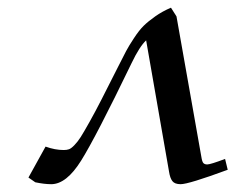

<svg xmlns="http://www.w3.org/2000/svg" viewBox="-20 -469 619 494"><path d="M53.2 -12.2 97.2 -91.8Q121.6 -83 144 -83Q151.9 -83 157.5 -85Q163.1 -86.9 171.4 -95.5Q179.7 -104 187.5 -116.2Q195.3 -128.4 210.2 -155Q225.1 -181.6 241.2 -213.1Q257.3 -244.6 284.2 -297.9Q297.9 -324.7 304.4 -337.4Q311 -350.1 324.5 -370.6Q337.9 -391.1 349.6 -402.6Q361.3 -414.1 379.6 -427Q397.9 -439.9 419.9 -449.2L434.1 -426.8L498 -65.9Q500 -52.7 503.4 -49.3Q506.8 -45.9 513.2 -45.9Q521.5 -45.9 559.1 -60.1L565.9 -32.2Q465.3 4.9 444.8 4.9Q429.7 4.9 423.6 -2.9Q417.5 -10.7 415 -26.9L356 -365.2Q338.9 -349.1 318.8 -307.1Q226.6 -116.2 188.7 -55.7Q150.9 4.9 111.8 4.9Q94.2 4.9 70.8 0Z"/></svg>

Font: Dehuti
Style: Bold-Italic
Weight: 700
Version: Version 1.2